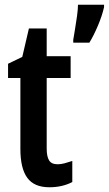

<svg xmlns="http://www.w3.org/2000/svg" viewBox="-20 -780 459 810"><path d="M223 -87Q237 -87 252 -91Q267 -95 285 -101V-12Q243 10 188 10Q124 10 95 -30Q66 -70 66 -151V-451H14V-511L74 -540L102 -660H177V-543H278V-451H177V-153Q177 -120 187 -103.5Q197 -87 223 -87ZM419 -750Q411 -714 393 -671.5Q375 -629 357 -600H289V-612Q291 -625 296 -654Q301 -683 305 -712.5Q309 -742 309 -760H419Z"/></svg>

Font: Noto Sans Telugu ExtraCondensed SemiBold
Style: Regular
Weight: 600
Width: 2
Designer: Jelle Bosma - Monotype Design Team
Foundry: Monotype Imaging Inc.
Version: Version 2.005; ttfautohint (v1.8.4.7-5d5b)